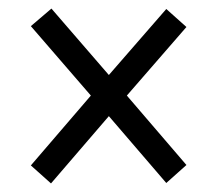

<svg xmlns="http://www.w3.org/2000/svg" viewBox="-20 -582 506 448"><path d="M99 -154 52 -196 192 -359 52 -521 100 -562 234 -407 368 -561 415 -519 276 -359 415 -197 368 -155 234 -311Z"/></svg>

Font: Noto Serif Khmer Condensed SemiBold
Style: Regular
Weight: 600
Width: 3
Designer: Danh Hong and the Monotype Design Team
Foundry: Monotype Imaging Inc.
Version: Version 2.004; ttfautohint (v1.8.4.7-5d5b)